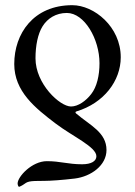

<svg xmlns="http://www.w3.org/2000/svg" viewBox="-20 -434 521 741"><path d="M117 -209C117 -258 126 -303 144 -332C163 -363 196 -384 238 -384C306 -384 364 -283 364 -190C364 -143 354 -99 332 -71C312 -45 282 -23 254 -23C211 -23 117 -110 117 -209ZM275 5C271 2 269 -2 275 -4C381 -36 446 -122 446 -213C446 -331 343 -414 259 -414C109 -414 35 -304 35 -187C35 -81 116 -17 195 43C261 93 352 133 352 169C352 188 332 200 297 200C242 200 213 188 161 188C103 188 48 248 48 274C48 278 50 287 54 287C55 287 67 281 68 280C88 266 88 264 152 264C174 264 219 261 269 255C332 247 391 204 391 145C391 77 328 50 275 5Z"/></svg>

Font: EB Garamond 12
Style: Regular
Weight: 400
Version: Version 0.016+